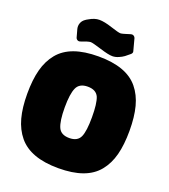

<svg xmlns="http://www.w3.org/2000/svg" viewBox="-159 -999 988 1125"><g transform="rotate(20 335.0 -436.5)"><path d="M335.9 13.2Q248.5 13.2 186.8 -9.3Q125 -31.7 87.6 -76.9Q50.3 -122.1 33.2 -185.3Q16.1 -248.5 16.1 -335Q16.1 -421.9 32.7 -485.1Q49.3 -548.3 86.4 -593.5Q123.5 -638.7 185.3 -660.9Q247.1 -683.1 335 -683.1Q422.9 -683.1 484.6 -660.9Q546.4 -638.7 583.5 -593.5Q620.6 -548.3 637.2 -485.1Q653.8 -421.9 653.8 -335Q653.8 -248 637.2 -184.8Q620.6 -121.6 583.7 -76.4Q546.9 -31.2 485.4 -9Q423.8 13.2 335.9 13.2ZM403.8 -211.9Q419.9 -247.6 419.9 -335Q419.9 -420.9 404.8 -458Q388.2 -495.1 335.9 -495.1Q284.2 -495.1 267.1 -457Q250 -418.9 250 -335Q250 -250 267.1 -211.9Q283.7 -174.8 335.9 -174.8Q387.2 -174.8 403.8 -211.9ZM409.2 -711.9Q383.8 -711.9 330.1 -729Q274.9 -746.1 263.2 -746.1Q248.5 -746.1 202.1 -728Q201.2 -728 198.5 -727.5Q195.8 -727.1 194.8 -727.1Q189 -727.1 183.3 -731.4Q177.7 -735.8 175.8 -742.2L162.1 -792Q157.7 -810.1 163.8 -827.1Q169.9 -844.2 185.1 -855Q192.4 -860.8 203.1 -866.2Q236.3 -886.2 266.1 -886.2Q297.4 -886.2 346.2 -870.1Q395 -854 408.2 -854Q418.5 -854 467.8 -870.1Q470.7 -871.1 475.1 -871.1Q481.4 -871.1 487.1 -866.9Q492.7 -862.8 495.1 -856L515.1 -780.8Q518.1 -771.5 508.8 -762.2Q491.2 -747.1 478.8 -737.8Q466.3 -728.5 446.8 -720.2Q427.2 -711.9 409.2 -711.9Z"/></g></svg>

Font: Don José
Style: Regular
Weight: 900
Designer: Cristian Tournier
Version: Version 1.000